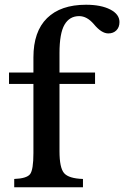

<svg xmlns="http://www.w3.org/2000/svg" viewBox="-20 -790 524 810"><path d="M18 -436V-484H121V-548Q121 -657 178.5 -713.5Q236 -770 343 -770Q406 -770 445 -750Q484 -730 484 -697Q484 -675 471 -662Q458 -649 437 -649Q408 -649 376 -688Q347 -722 314 -722Q273 -722 252 -685.5Q231 -649 231 -566V-484H381V-436H231V-152Q231 -82 250.5 -59.5Q270 -37 330 -35V0H40V-35Q93 -37 107 -55.5Q121 -74 121 -144V-436Z"/></svg>

Font: Kolar Light
Style: Regular
Weight: 300
Designer: Ramakrishna Saiteja (Kannada); Shiva Nallaperumal (Latin)
Foundry: Indian Type Foundry
Version: Version 1.001;PS 1.0;hotconv 1.0.88;makeotf.lib2.5.647800